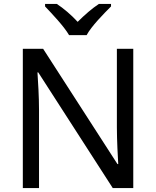

<svg xmlns="http://www.w3.org/2000/svg" viewBox="-20 -964 800 984"><path d="M334 -784H424C448 -829 511 -893 549 -931V-944H487C452 -921 414 -888 378 -852C345 -888 306 -921 271 -944H211V-931C247 -893 308 -829 334 -784ZM663 0V-714H579V-311C579 -246 584 -155 586 -123H582L201 -714H97V0H180V-399C180 -472 175 -546 172 -593H176L558 0Z"/></svg>

Font: Noto Sans Sinhala UI
Style: Regular
Weight: 400
Designer: Jelle Bosma - Monotype Design Team
Foundry: Monotype Imaging Inc.
Version: Version 2.006